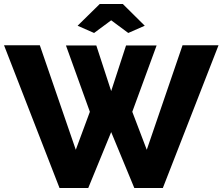

<svg xmlns="http://www.w3.org/2000/svg" viewBox="-26 -935 1107 955"><path d="M302 -709H453L527 -482L601 -709H753L632 -379L704 -190L882 -710H1061L784 0H642L527 -278L413 0H270L-6 -710H172L351 -190L421 -379ZM360 -807 470 -915H585L694 -807L612 -771L527 -834L442 -771Z"/></svg>

Font: Raleway ExtraBold
Style: Regular
Weight: 800
Designer: Matt McInerney, Pablo Impallari, Rodrigo Fuenzalida
Foundry: Matt McInerney, Pablo Impallari, Rodrigo Fuenzalida
Version: Version 4.026